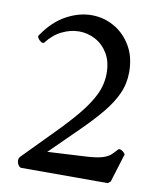

<svg xmlns="http://www.w3.org/2000/svg" viewBox="-85 -837 770 908"><g transform="rotate(10 299.5 -383.5)"><path d="M79 1Q72 1 65.5 -8Q59 -17 58 -29Q57 -41 64 -49Q141 -128 202.5 -190Q264 -252 308 -305Q352 -358 375.5 -407Q399 -456 399 -509Q399 -565 376 -603.5Q353 -642 316 -662Q279 -682 237 -682Q196 -682 155 -662Q114 -642 83 -601Q78 -596 68.5 -601.5Q59 -607 53 -616.5Q47 -626 52 -631Q100 -702 161 -735Q222 -768 282 -768Q341 -768 391 -739.5Q441 -711 472 -658.5Q503 -606 503 -533Q503 -478 481.5 -430Q460 -382 419.5 -333Q379 -284 320.5 -226.5Q262 -169 187 -95L372 -105Q423 -108 449 -116Q475 -124 488 -136Q501 -148 514 -163Q519 -169 528.5 -165Q538 -161 545 -153Q552 -145 547 -139L507 -9L494 1Z"/></g></svg>

Font: Anvers
Style: Regular
Weight: 400
Designer: Ishtar van Looy
Version: Version 1.000